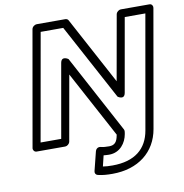

<svg xmlns="http://www.w3.org/2000/svg" viewBox="-101 -831 1119 1165"><g transform="rotate(-10 458.5 -249.0)"><path d="M498 120C566 120 604 66 613 13L615 0C616 -5 615 -11 613 -15L356 -494C356 -494 316 -523 308 -479L228 -25H101L218 -686H357L609 -218C609 -218 648 -189 656 -233L736 -686H863L740 13C721 123 646 188 507 188C483 188 465 187 448 184L464 118C475 119 485 120 498 120ZM507 70C486 70 471 69 456 65C434 60 424 77 422 87L393 203C390 215 396 226 408 229C437 236 463 238 498 238C657 238 766 152 790 13L917 -711C919 -722 912 -736 897 -736H720C709 -736 694 -726 691 -711L620 -311L397 -726C394 -732 386 -736 378 -736H202C191 -736 175 -726 172 -711L47 0C45 11 53 25 68 25H244C255 25 270 15 273 0L344 -401L564 8L563 13C556 52 541 70 507 70Z"/></g></svg>

Font: Asimov
Style: XWidOuIt
Weight: 500
Designer: Google
Version: Version 2.000980; 2014